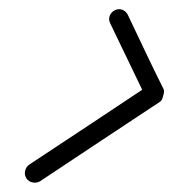

<svg xmlns="http://www.w3.org/2000/svg" viewBox="-20 -372 373 413"><path d="M217 -322Q213 -330 216 -338Q219 -346 227 -350Q235 -354 243 -351Q251 -348 255 -340Q274 -300 293 -260Q312 -220 332 -180Q334 -175 331 -166Q329 -156 324 -153Q260 -111 195.5 -68Q131 -25 66 18Q66 18 66 18Q66 18 66 18Q59 22 50.5 20.5Q42 19 37 12Q32 4 34 -4.5Q36 -13 43 -18Q172 -103 301 -189Q303 -190 302.5 -185Q302 -180 301 -174Q299 -168 297 -164Q295 -160 294 -162Q275 -202 255.5 -242Q236 -282 217 -322Q217 -322 217 -322Q217 -322 217 -322Z"/></svg>

Font: FRB American Cursive Medium
Style: Italic
Weight: 500
Italic angle: -25°
Version: Version 2.0;Modular Font Editor K font №1